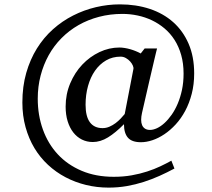

<svg xmlns="http://www.w3.org/2000/svg" viewBox="-20 -711 976 884"><path d="M594.2 -393.1Q595.7 -399.4 591.6 -409.2Q587.4 -418.9 579.3 -428Q571.3 -437 559.8 -443.6Q548.3 -450.2 535.2 -450.2Q498 -450.2 468.3 -432.9Q438.5 -415.5 417.5 -385.5Q396.5 -355.5 385.3 -315.2Q374 -274.9 374 -229Q374 -174.8 394 -147.9Q414.1 -121.1 452.1 -121.1Q468.8 -121.1 483.9 -127.7Q499 -134.3 512 -144Q524.9 -153.8 535.6 -165Q546.4 -176.3 554.2 -186ZM874 -373Q874 -322.3 862.8 -279.1Q851.6 -235.8 832.8 -200.7Q814 -165.5 789.1 -138.4Q764.2 -111.3 736.8 -93Q709.5 -74.7 681.6 -65.4Q653.8 -56.2 628.9 -56.2Q587.4 -56.2 569.1 -76.9Q550.8 -97.7 550.8 -139.2Q511.7 -99.6 477.1 -78.4Q442.4 -57.1 407.2 -57.1Q379.9 -57.1 356.9 -68.6Q334 -80.1 317.4 -101.3Q300.8 -122.6 291.5 -152.6Q282.2 -182.6 282.2 -220.2Q282.2 -277.3 303.2 -327.1Q324.2 -377 358.9 -413.6Q393.6 -450.2 438 -471.2Q482.4 -492.2 529.8 -492.2Q540.5 -492.2 553.2 -490.2Q565.9 -488.3 578.9 -484.6Q591.8 -481 604.5 -475.8Q617.2 -470.7 627.9 -464.8L646 -487.8H703.1Q702.1 -484.9 698.7 -470.5Q695.3 -456.1 690.2 -434.8Q685.1 -413.6 679 -387Q672.9 -360.4 666.5 -333.5Q651.9 -270 633.8 -190.9Q629.9 -173.8 629.9 -159.4Q629.9 -145 634.3 -134.8Q638.7 -124.5 647.7 -118.7Q656.7 -112.8 670.9 -112.8Q685.5 -112.8 702.9 -120.8Q720.2 -128.9 737.3 -144.5Q754.4 -160.2 770.3 -182.6Q786.1 -205.1 798.3 -233.9Q810.5 -262.7 817.9 -297.4Q825.2 -332 825.2 -372.1Q825.2 -418.9 814.2 -457.8Q803.2 -496.6 783.7 -527.1Q764.2 -557.6 737.5 -580.1Q710.9 -602.5 679.7 -617.4Q648.4 -632.3 613.8 -639.6Q579.1 -647 543.9 -647Q486.8 -647 435.8 -633.5Q384.8 -620.1 341.6 -595.5Q298.3 -570.8 263.4 -535.6Q228.5 -500.5 204.3 -457Q180.2 -413.6 167 -363Q153.8 -312.5 153.8 -256.8Q153.8 -180.7 177.5 -114.7Q201.2 -48.8 246.1 -0.5Q291 47.9 356 75.4Q420.9 103 503.9 103Q547.9 103 586.2 96.2Q624.5 89.4 657.5 78.6Q690.4 67.9 718.3 54.7Q746.1 41.5 769 28.8L783.2 64.9Q749.5 83 714.1 98.9Q678.7 114.7 641.4 126.7Q604 138.7 563.7 145.8Q523.4 152.8 480 152.8Q426.3 152.8 376.2 140.6Q326.2 128.4 282 105.2Q237.8 82 201.2 48.1Q164.6 14.2 138.4 -29.3Q112.3 -72.8 97.7 -125.5Q83 -178.2 83 -238.8Q83 -313 100.8 -375.2Q118.7 -437.5 149.9 -487.8Q181.2 -538.1 223.9 -576.2Q266.6 -614.3 316.7 -639.6Q366.7 -665 421.6 -678Q476.6 -690.9 532.2 -690.9Q606.4 -690.9 669.2 -670.2Q731.9 -649.4 777.3 -609.1Q822.8 -568.8 848.4 -509.5Q874 -450.2 874 -373Z"/></svg>

Font: Charis SIL APac
Style: Italic
Weight: 400
Italic angle: -11°
Foundry: SIL International
Version: Version 5.000